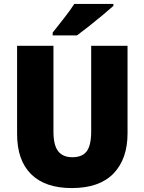

<svg xmlns="http://www.w3.org/2000/svg" viewBox="-20 -947 735 977"><path d="M629 -269Q629 -138 557.5 -64Q486 10 345 10Q210 10 138.5 -60.5Q67 -131 67 -265V-714H252V-277Q252 -208 276 -177.5Q300 -147 348 -147Q399 -147 421.5 -177.5Q444 -208 444 -278V-714H629ZM557 -917Q537 -899 503.5 -871Q470 -843 434 -814.5Q398 -786 372 -767H248V-781Q273 -813 305 -853.5Q337 -894 358 -927H557Z"/></svg>

Font: Noto Sans Gurmukhi SemiCondensed Black
Style: Regular
Weight: 900
Width: 4
Designer: Jelle Bosma - Monotype Design Team
Foundry: Monotype Imaging Inc.
Version: Version 2.004; ttfautohint (v1.8.4.7-5d5b)